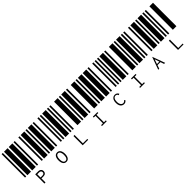

<svg xmlns="http://www.w3.org/2000/svg" viewBox="211 -1842 3417 3417"><g transform="rotate(-45 1920.0 -133.5)"><path d="M0 0V-590H30V0ZM60 0V-590H150V0ZM180 0V-590H270V0ZM300 0V-590H330V0ZM420 0V-590H450V0ZM169 87H243Q280 87 298 106Q317 124 317 153Q317 181 299 199Q281 217 245 217H196V319H169ZM242 194Q267 194 278 183Q290 173 290 154Q290 135 278 124Q266 112 243 112H196V194Z M480 0V-590H570V0ZM600 0V-590H630V0ZM660 0V-590H750V0ZM780 0V-590H810V0ZM900 0V-590H930V0ZM720 323Q680 323 659 292Q637 261 637 204Q637 149 659 117Q681 86 720 86Q759 86 781 117Q803 149 803 204Q803 261 781 292Q760 323 720 323ZM720 300Q747 300 761 276Q776 251 776 204Q776 160 761 134Q746 109 720 109Q694 109 679 134Q664 160 664 204Q664 251 678 276Q693 300 720 300Z M960 0V-590H990V0ZM1020 0V-590H1110V0ZM1140 0V-590H1170V0ZM1200 0V-590H1230V0ZM1320 0V-590H1410V0ZM1132 87H1162V90Q1160 92 1159 95Q1159 97 1159 104V297H1270V319H1132Z M1440 0V-590H1470V0ZM1500 0V-590H1590V0ZM1620 0V-590H1650V0ZM1740 0V-590H1830V0ZM1860 0V-590H1890V0ZM1617 297H1663V109H1620V87H1735V109H1689V297H1737V319H1617Z M1920 0V-590H2010V0ZM2040 0V-590H2130V0ZM2160 0V-590H2190V0ZM2280 0V-590H2310V0ZM2340 0V-590H2370V0ZM2173 323Q2147 323 2127 310Q2106 297 2094 271Q2082 244 2082 204Q2082 162 2095 135Q2108 109 2128 97Q2148 86 2171 86Q2196 86 2214 98Q2232 110 2241 131L2219 142L2216 143L2215 141V138Q2215 134 2210 127Q2202 116 2192 111Q2182 106 2171 106Q2141 106 2124 132Q2108 157 2108 203Q2108 231 2116 254Q2125 276 2139 288Q2154 300 2172 300Q2186 300 2198 293Q2211 285 2219 272L2238 285Q2226 304 2211 313Q2195 323 2173 323Z M2400 0V-590H2430V0ZM2460 0V-590H2550V0ZM2580 0V-590H2610V0ZM2700 0V-590H2790V0ZM2820 0V-590H2850V0ZM2577 297H2623V109H2580V87H2695V109H2649V297H2697V319H2577Z M2880 0V-590H2970V0ZM3000 0V-590H3030V0ZM3060 0V-590H3090V0ZM3180 0V-590H3210V0ZM3240 0V-590H3330V0ZM3157 251H3082L3059 319H3033L3118 83H3121L3207 319H3180ZM3150 231 3120 143 3089 231Z M3360 0V-590H3390V0ZM3420 0V-590H3510V0ZM3540 0V-590H3570V0ZM3600 0V-590H3630V0ZM3720 0V-590H3810V0ZM3532 87H3562V90Q3560 92 3559 95Q3559 97 3559 104V297H3670V319H3532Z"/></g></svg>

Font: Libre Barcode 39 Text
Style: Regular
Weight: 400
Version: Version 1.005; ttfautohint (v1.8.3)